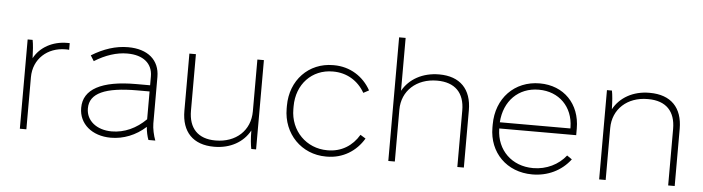

<svg xmlns="http://www.w3.org/2000/svg" viewBox="-46 -914 4081 1114"><g transform="rotate(5 1995.0 -357.0)"><path d="M93 0H131V-303C131 -411 213 -482 317 -482C322 -482 334 -482 338 -481V-520H323C239 -520 166 -480 131 -414C130 -455 127 -496 122 -520H93Z M623 6C696 6 768 -22 826 -75C828 -48 834 -20 842 0H882C871 -28 862 -69 862 -98V-369C862 -467 793 -526 678 -526C606 -526 536 -503 466 -460L486 -428C550 -468 615 -489 676 -489H677C769 -489 824 -444 824 -369V-317H742C541 -317 437 -260 437 -153V-151C437 -59 513 6 623 6ZM625 -31C537 -31 476 -81 476 -151V-153C476 -240 565 -281 753 -281H824V-119C768 -63 699 -31 625 -31Z M1224 6H1225C1319 6 1394 -37 1432 -107C1432 -60 1436 -23 1441 0H1469V-520H1431V-218C1431 -107 1349 -31 1230 -31H1229C1127 -31 1073 -89 1073 -191V-520H1035V-187C1035 -64 1102 6 1224 6Z M1876 6H1881C1974 6 2051 -42 2096 -118L2065 -137C2026 -71 1963 -31 1883 -31H1880C1759 -31 1664 -125 1664 -252V-268C1664 -397 1752 -489 1873 -489H1876C1955 -489 2021 -449 2060 -381L2092 -398C2049 -476 1971 -526 1877 -526H1872C1730 -526 1625 -417 1625 -268V-252C1625 -104 1734 6 1876 6Z M2239 0H2277V-302C2277 -412 2361 -489 2481 -489C2585 -489 2641 -432 2641 -329V0H2679V-333C2679 -457 2611 -526 2490 -526C2393 -526 2316 -482 2277 -412V-720H2239Z M3077 5H3078C3166 5 3246 -32 3299 -102L3270 -122C3227 -67 3157 -32 3080 -32H3079C2955 -32 2867 -118 2864 -240V-244H3312V-283C3312 -426 3216 -525 3076 -525C2929 -525 2824 -417 2824 -263V-246C2824 -100 2929 5 3077 5ZM2864 -280C2872 -405 2955 -488 3073 -488H3074C3191 -488 3273 -406 3275 -288V-280Z M3467 0H3505V-302C3505 -413 3589 -489 3707 -489H3710C3815 -489 3869 -431 3869 -329V0H3907V-333C3907 -456 3840 -526 3716 -526H3714C3619 -526 3543 -482 3505 -412C3504 -459 3501 -496 3496 -520H3467Z"/></g></svg>

Font: Fixel Display ExtraLight
Style: Regular
Weight: 200
Designer: AlfaBravo + MacPaw
Foundry: Kyrylo Tkachov, Marchela Mozhyna, Serhii Makarenko, Maria Weinstein, Zakhar Kryvoshyya
Version: Version 1.211